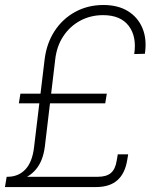

<svg xmlns="http://www.w3.org/2000/svg" viewBox="-22 -756 608 776"><path d="M4.4 -21 7.8 -41.5Q52.7 -41.5 80.8 -71.5Q108.9 -101.6 115.7 -161.6L158.2 -514.6Q166 -580.1 198.2 -629.9Q230.5 -679.7 281.7 -707.8Q333 -735.8 396 -735.8Q455.1 -735.8 495.6 -710.7Q536.1 -685.5 554.2 -641.1Q572.3 -596.7 563.5 -538.6L520.5 -537.6Q531.2 -607.9 498.3 -651.4Q465.3 -694.8 394.5 -694.8Q344.2 -694.8 302.7 -672.6Q261.2 -650.4 234.4 -610.4Q207.5 -570.3 201.2 -516.1L159.2 -163.1Q155.3 -133.3 146 -110.1Q136.7 -86.9 122.1 -70.1Q107.4 -53.2 89.1 -42.5Q70.8 -31.7 49.3 -26.4Q27.8 -21 4.4 -21ZM-2 0 4.9 -41.5H373.5Q408.2 -41.5 426.3 -56.9Q444.3 -72.3 449.7 -106.9L454.1 -132.3H496.1L492.2 -109.4Q483.4 -54.7 452.1 -27.3Q420.9 0 366.2 0ZM54.2 -338.4 60.5 -377.4H409.7L403.3 -338.4Z"/></svg>

Font: Inter 28pt ExtraLight
Style: Italic
Weight: 250
Italic angle: -9.3988°
Designer: Rasmus Andersson
Foundry: rsms
Version: Version 4.001;git-66647c0bb